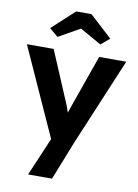

<svg xmlns="http://www.w3.org/2000/svg" viewBox="-105 -839 819 1138"><g transform="rotate(10 304.0 -270.5)"><path d="M146 230 244 0 5 -529H166L296 -222Q305 -201 314 -172Q318 -182 321.5 -192.5Q325 -203 329 -215L440 -529H603L381 0L290 230ZM176 -603 124 -647 259 -771H351L486 -647L434 -603L305 -676Z"/></g></svg>

Font: Readex Pro SemiBold
Style: Regular
Weight: 600
Designer: Bonnie Shaver-Troup, Thomas Jockin
Foundry: Lexend
Version: Version 1.204; ttfautohint (v1.8.4.7-5d5b)